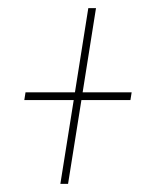

<svg xmlns="http://www.w3.org/2000/svg" viewBox="-20 -526 380 474"><path d="M129 -72 162 -279H40L43 -298H165L198 -506H217L184 -298H305L302 -279H181L148 -72Z"/></svg>

Font: Georama
Style: Italic
Weight: 400
Width: 2
Italic angle: -9°
Designer: Jean-Baptiste Levee
Foundry: Production Type
Version: Version 1.000